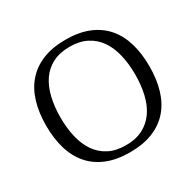

<svg xmlns="http://www.w3.org/2000/svg" viewBox="-158 -903 1111 1090"><g transform="rotate(-30 397.0 -358.5)"><path d="M58.6 -357.9Q58.6 -441.9 78.9 -510Q99.1 -578.1 140.9 -626.2Q182.6 -674.3 246.3 -700.4Q310.1 -726.6 397 -726.6Q483.9 -726.6 547.6 -700.7Q611.3 -674.8 653.1 -626.7Q694.8 -578.6 715.1 -510.5Q735.4 -442.4 735.4 -357.9Q735.4 -273.4 715.1 -205.3Q694.8 -137.2 653.1 -89.1Q611.3 -41 547.6 -15.1Q483.9 10.7 397 10.7Q310.1 10.7 246.3 -15.4Q182.6 -41.5 140.9 -89.6Q99.1 -137.7 78.9 -205.8Q58.6 -273.9 58.6 -357.9ZM152.3 -357.9Q152.3 -287.1 166.5 -227.8Q180.7 -168.5 210.4 -125.7Q240.2 -83 286.4 -59.3Q332.5 -35.6 397 -35.6Q461.4 -35.6 507.6 -59.3Q553.7 -83 583.7 -125.7Q613.8 -168.5 627.9 -227.8Q642.1 -287.1 642.1 -357.9Q642.1 -428.7 627.9 -488Q613.8 -547.4 584 -590.1Q554.2 -632.8 507.8 -656.5Q461.4 -680.2 397 -680.2Q332.5 -680.2 286.1 -656.5Q239.7 -632.8 210.2 -590.1Q180.7 -547.4 166.5 -488Q152.3 -428.7 152.3 -357.9Z"/></g></svg>

Font: Arian AMU Serif
Style: Regular
Weight: 400
Designer: Ruben Hakobyan (Tarumian)
Foundry: Ruben Hakobyan (Tarumian)
Version: Version 1.002